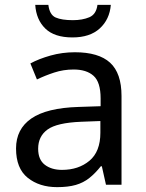

<svg xmlns="http://www.w3.org/2000/svg" viewBox="-20 -760 601 790"><path d="M215 10Q142 10 94 -28.5Q46 -67 46 -149Q46 -229 109 -272.5Q172 -316 303 -320L394 -323V-355Q394 -422 365 -448Q336 -474 283 -474Q241 -474 203 -461.5Q165 -449 132 -433L105 -499Q140 -518 188 -531.5Q236 -545 288 -545Q386 -545 433 -502Q480 -459 480 -365V0H416L399 -76H395Q372 -47 347.5 -27.5Q323 -8 291.5 1Q260 10 215 10ZM235 -61Q303 -61 348 -98.5Q393 -136 393 -214V-262L314 -259Q214 -255 175.5 -227Q137 -199 137 -148Q137 -103 164.5 -82Q192 -61 235 -61ZM436 -740Q431 -680 390.5 -643Q350 -606 278 -606Q204 -606 166.5 -642.5Q129 -679 125 -740H179Q184 -699 209 -688Q234 -677 280 -677Q319 -677 347.5 -689Q376 -701 381 -740Z"/></svg>

Font: Noto Sans Symbols
Style: Regular
Weight: 400
Designer: Monotype Design Team
Foundry: Monotype Imaging Inc.
Version: Version 2.002